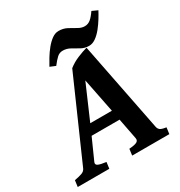

<svg xmlns="http://www.w3.org/2000/svg" viewBox="-214 -934 993 1062"><g transform="rotate(-30 282.0 -403.0)"><path d="M209.5 -271H347.7L304.2 -489.7ZM359.9 -207H181.2L121.6 -73.7Q115.2 -59.1 129.6 -52Q144 -44.9 180.2 -40.5L174.8 0H-26.9L-21.5 -40.5Q10.3 -46.4 27.1 -52.7Q43.9 -59.1 50.3 -73.7L275.4 -584.5Q303.7 -606.9 337.9 -621.1Q372.1 -635.3 400.4 -643.1L512.7 -73.7Q515.1 -60.1 524.9 -52.2Q534.7 -44.4 563.5 -40.5L558.1 0H320.8L326.2 -40.5Q361.8 -43 375.2 -50.3Q388.7 -57.6 385.7 -73.7ZM561 -789.6Q550.8 -770 535.4 -745.1Q520 -720.2 501.5 -697.3Q482.9 -674.3 461.9 -659.4Q440.9 -644.5 418.9 -644.5Q391.6 -644.5 368.9 -657.2Q346.2 -669.9 324.5 -682.4Q302.7 -694.8 277.8 -694.8Q256.8 -694.8 241.5 -680.9Q226.1 -667 205.1 -639.6L169.9 -654.3Q180.7 -674.3 195.8 -699.2Q210.9 -724.1 229.7 -747.3Q248.5 -770.5 269.3 -785.6Q290 -800.8 312 -800.8Q341.8 -800.8 365.5 -788.3Q389.2 -775.9 410.2 -763.2Q431.2 -750.5 452.1 -750.5Q473.1 -750.5 489.5 -763.9Q505.9 -777.3 525.4 -805.7Z"/></g></svg>

Font: Gentium Book Plus
Style: Bold Italic
Weight: 700
Italic angle: -8°
Designer: Victor Gaultney, Annie Olsen, Iska Routamaa, Becca Hirsbrunner
Foundry: SIL International
Version: Version 6.101